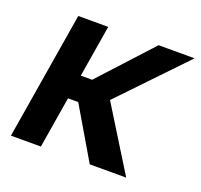

<svg xmlns="http://www.w3.org/2000/svg" viewBox="-99 -648 796 759"><g transform="rotate(20 298.5 -268.0)"><path d="M233.4 -535.6 145 0H19L107.4 -535.6ZM596.7 -535.6 290.5 -215.8H147L161.1 -317.4H245.1L445.3 -535.6ZM350.6 0 220.7 -220.7 321.8 -293.9 503.9 0Z"/></g></svg>

Font: Inter 20pt SemiBold
Style: Italic
Weight: 600
Italic angle: -9.3988°
Version: Version 4.001;git-66647c0bb